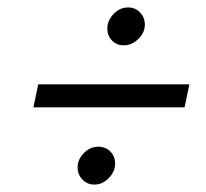

<svg xmlns="http://www.w3.org/2000/svg" viewBox="-20 -616 555 517"><path d="M313 -494Q294 -494 281.5 -507Q269 -520 269 -539Q269 -561 286 -578.5Q303 -596 325 -596Q344 -596 357 -582.5Q370 -569 370 -550Q370 -528 352.5 -511Q335 -494 313 -494ZM70 -327 83 -389H490L477 -327ZM234 -119Q215 -119 202 -132.5Q189 -146 189 -165Q189 -187 206 -204Q223 -221 245 -221Q264 -221 277 -208Q290 -195 290 -176Q290 -154 273 -136.5Q256 -119 234 -119Z"/></svg>

Font: Red Hat Display
Style: Italic
Weight: 400
Italic angle: -12°
Designer: Pentagram / MCKL
Foundry: Pentagram / MCKL
Version: Version 1.003; Red Hat Display Italic